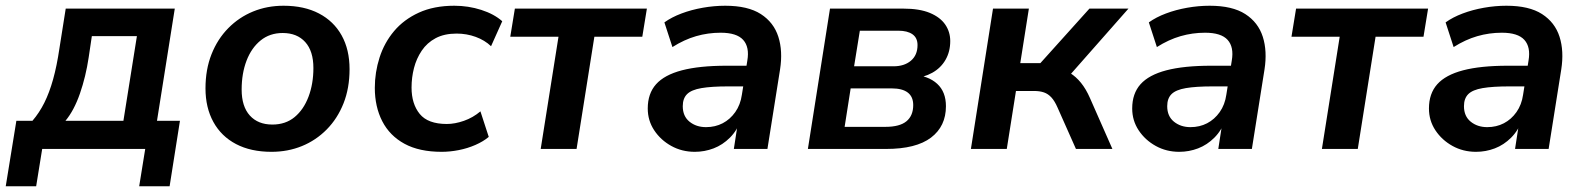

<svg xmlns="http://www.w3.org/2000/svg" viewBox="-54 -519 5524 669"><path d="M-34 130 3 -98H59Q83 -126 100.5 -161Q118 -196 131 -242.5Q144 -289 153 -350L175 -489H555L493 -98H573L537 130H431L452 0H93L72 130ZM174 -98H376L423 -393H266L255 -319Q245 -252 224.5 -193Q204 -134 174 -98Z M892 10Q820 10 768.5 -17Q717 -44 689.5 -94Q662 -144 662 -211Q662 -277 683 -330Q704 -383 741.5 -421Q779 -459 828 -479Q877 -499 934 -499Q1006 -499 1057.5 -472Q1109 -445 1136.5 -395.5Q1164 -346 1164 -278Q1164 -212 1143 -159Q1122 -106 1084.5 -68Q1047 -30 998 -10Q949 10 892 10ZM895 -85Q941 -85 972.5 -111Q1004 -137 1021 -182Q1038 -227 1038 -282Q1038 -341 1009.5 -372.5Q981 -404 931 -404Q886 -404 854 -378Q822 -352 805 -307.5Q788 -263 788 -207Q788 -148 816.5 -116.5Q845 -85 895 -85Z M1485 10Q1407 10 1355.5 -18Q1304 -46 1278 -96.5Q1252 -147 1252 -213Q1252 -267 1268.5 -318.5Q1285 -370 1319 -410.5Q1353 -451 1405.5 -475Q1458 -499 1529 -499Q1578 -499 1623 -484.5Q1668 -470 1696 -445L1657 -358Q1635 -379 1603.5 -390.5Q1572 -402 1537 -402Q1494 -402 1464 -386Q1434 -370 1415.5 -342.5Q1397 -315 1388.5 -282Q1380 -249 1380 -214Q1380 -157 1408.5 -122Q1437 -87 1503 -87Q1531 -87 1562.5 -98Q1594 -109 1620 -131L1649 -42Q1630 -26 1602.5 -14Q1575 -2 1544.5 4Q1514 10 1485 10Z M1830 0 1892 -391H1724L1740 -489H2200L2184 -391H2017L1955 0Z M2367 10Q2322 10 2285 -10.5Q2248 -31 2225.5 -65Q2203 -99 2203 -141Q2203 -193 2232 -225.5Q2261 -258 2322 -274Q2383 -290 2478 -290H2558L2547 -218H2484Q2425 -218 2390 -212Q2355 -206 2340 -191Q2325 -176 2325 -149Q2325 -114 2348.5 -95Q2372 -76 2406 -76Q2438 -76 2464 -89.5Q2490 -103 2508 -128.5Q2526 -154 2531 -189L2550 -308Q2558 -355 2535.5 -380Q2513 -405 2457 -405Q2413 -405 2371.5 -393Q2330 -381 2289 -355L2261 -441Q2286 -459 2320.5 -472Q2355 -485 2394.5 -492Q2434 -499 2473 -499Q2552 -499 2597 -470Q2642 -441 2658 -391Q2674 -341 2664 -277L2620 0H2503L2519 -104H2529Q2515 -65 2489.5 -39.5Q2464 -14 2432.5 -2Q2401 10 2367 10Z M2761 0 2838 -489H3093Q3150 -489 3186 -474Q3222 -459 3239.5 -433.5Q3257 -408 3257 -376Q3257 -339 3240.5 -310.5Q3224 -282 3194.5 -265.5Q3165 -249 3124 -245L3127 -259Q3181 -255 3211.5 -227Q3242 -199 3242 -149Q3242 -79 3190 -39.5Q3138 0 3033 0ZM2889 -77H3031Q3081 -77 3104.5 -96.5Q3128 -116 3128 -153Q3128 -182 3109 -196.5Q3090 -211 3053 -211H2910ZM2922 -288H3059Q3097 -288 3120 -307.5Q3143 -327 3143 -362Q3143 -387 3125.5 -399.5Q3108 -412 3076 -412H2942Z M3329 0 3406 -489H3531L3501 -299H3571L3742 -489H3878L3662 -244L3629 -279Q3654 -277 3674.5 -264.5Q3695 -252 3712.5 -230.5Q3730 -209 3744 -177L3822 0H3695L3631 -144Q3621 -167 3609.5 -179.5Q3598 -192 3583.5 -197Q3569 -202 3549 -202H3486L3454 0Z M4055 10Q4010 10 3973 -10.5Q3936 -31 3913.5 -65Q3891 -99 3891 -141Q3891 -193 3920 -225.5Q3949 -258 4010 -274Q4071 -290 4166 -290H4246L4235 -218H4172Q4113 -218 4078 -212Q4043 -206 4028 -191Q4013 -176 4013 -149Q4013 -114 4036.5 -95Q4060 -76 4094 -76Q4126 -76 4152 -89.5Q4178 -103 4196 -128.5Q4214 -154 4219 -189L4238 -308Q4246 -355 4223.5 -380Q4201 -405 4145 -405Q4101 -405 4059.5 -393Q4018 -381 3977 -355L3949 -441Q3974 -459 4008.5 -472Q4043 -485 4082.5 -492Q4122 -499 4161 -499Q4240 -499 4285 -470Q4330 -441 4346 -391Q4362 -341 4352 -277L4308 0H4191L4207 -104H4217Q4203 -65 4177.5 -39.5Q4152 -14 4120.5 -2Q4089 10 4055 10Z M4552 0 4614 -391H4446L4462 -489H4922L4906 -391H4739L4677 0Z M5089 10Q5044 10 5007 -10.5Q4970 -31 4947.5 -65Q4925 -99 4925 -141Q4925 -193 4954 -225.5Q4983 -258 5044 -274Q5105 -290 5200 -290H5280L5269 -218H5206Q5147 -218 5112 -212Q5077 -206 5062 -191Q5047 -176 5047 -149Q5047 -114 5070.5 -95Q5094 -76 5128 -76Q5160 -76 5186 -89.5Q5212 -103 5230 -128.5Q5248 -154 5253 -189L5272 -308Q5280 -355 5257.5 -380Q5235 -405 5179 -405Q5135 -405 5093.5 -393Q5052 -381 5011 -355L4983 -441Q5008 -459 5042.5 -472Q5077 -485 5116.5 -492Q5156 -499 5195 -499Q5274 -499 5319 -470Q5364 -441 5380 -391Q5396 -341 5386 -277L5342 0H5225L5241 -104H5251Q5237 -65 5211.5 -39.5Q5186 -14 5154.5 -2Q5123 10 5089 10Z"/></svg>

Font: Nunito Sans 12pt
Style: Bold Italic
Weight: 700
Italic angle: -9°
Designer: Vernon Adams
Foundry: Vernon Adams
Version: Version 3.101;gftools[0.9.27]